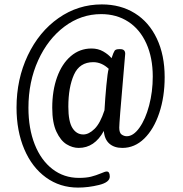

<svg xmlns="http://www.w3.org/2000/svg" viewBox="-20 -725 832 871"><path d="M727 -375Q727 -286 702.5 -212.5Q678 -139 634.5 -96.5Q591 -54 535 -54Q498 -54 476 -73.5Q454 -93 451 -131Q409 -54 337 -54Q309 -54 282 -70.5Q255 -87 236 -127.5Q217 -168 217 -236Q217 -314 239 -375Q261 -436 301.5 -470.5Q342 -505 395 -505Q425 -505 448.5 -491.5Q472 -478 486 -461Q495 -488 500 -495Q505 -502 520 -502H526Q548 -502 548 -481L539 -375Q521 -170 521 -146Q521 -122 532 -114.5Q543 -107 555 -107Q585 -107 612.5 -145.5Q640 -184 656.5 -246.5Q673 -309 673 -378Q673 -463 644 -527.5Q615 -592 562 -626.5Q509 -661 439 -661Q348 -661 272.5 -604.5Q197 -548 153 -451Q109 -354 109 -236Q109 -142 137.5 -70Q166 2 218 42Q270 82 338 82Q371 82 393 76.5Q415 71 439 61Q457 53 464 53Q478 53 478 76Q478 102 429.5 114Q381 126 334 126Q252 126 188.5 80Q125 34 90 -48.5Q55 -131 55 -237Q55 -366 106 -473.5Q157 -581 245.5 -643Q334 -705 442 -705Q527 -705 591.5 -665Q656 -625 691.5 -550Q727 -475 727 -375ZM473 -413Q441 -443 403 -443Q341 -443 315.5 -386Q290 -329 290 -241Q290 -174 308.5 -144.5Q327 -115 358 -115Q383 -115 409 -140.5Q435 -166 454 -225Q457 -279 462.5 -337.5Q468 -396 473 -413Z"/></svg>

Font: Asap Condensed
Style: Regular
Weight: 400
Designer: Pablo Cosgaya
Foundry: Omnibus-Type
Version: Version 1.010; ttfautohint (v1.8)